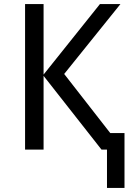

<svg xmlns="http://www.w3.org/2000/svg" viewBox="-20 -734 640 942"><path d="M521 -81.1H590.8V188H504.9V0H478L193.8 -361.8V0H103V-713.9H193.8V-368.2L470.2 -713.9H570.8L294.9 -371.1Z"/></svg>

Font: WenQuanYi Micro Hei Mono
Style: Regular
Weight: 400
Foundry: Ascender Corporation
Version: Version 0.2.0-beta